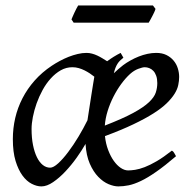

<svg xmlns="http://www.w3.org/2000/svg" viewBox="-20 -646 687 686"><path d="M444.8 -381.8Q428.7 -367.2 413.3 -346.2Q397.9 -325.2 385.5 -300.8Q373 -276.4 364.7 -249.8Q356.4 -223.1 354.5 -197.3Q418.5 -222.2 455.8 -242.4Q493.2 -262.7 512.2 -280.8Q531.2 -298.8 536.6 -315.4Q542 -332 542 -349.1Q542 -364.3 538.1 -375.2Q534.2 -386.2 527.8 -392.8Q521.5 -399.4 513.4 -402.6Q505.4 -405.8 497.1 -405.8Q489.3 -405.8 474.1 -400.1Q459 -394.5 444.8 -381.8ZM292.5 -216.3Q295.9 -238.3 299.6 -262.2Q303.2 -286.1 306.6 -307.6Q310.1 -329.1 312.7 -345.9Q315.4 -362.8 316.9 -371.1V-372.1Q309.6 -377.9 300.8 -383.8Q292 -389.6 282.2 -394.5Q272.5 -399.4 261.5 -402.6Q250.5 -405.8 238.8 -405.8Q216.3 -405.8 197 -394.8Q177.7 -383.8 161.4 -365.7Q145 -347.7 132.3 -324.5Q119.6 -301.3 110.8 -276.6Q102.1 -252 97.4 -228Q92.8 -204.1 92.8 -185.1Q92.8 -153.3 97.9 -127.9Q103 -102.5 111.8 -84.5Q120.6 -66.4 132.8 -56.6Q145 -46.9 159.2 -46.9Q170.9 -46.9 188 -62.5Q205.1 -78.1 223.6 -102.8Q242.2 -127.4 260.3 -157.5Q278.3 -187.5 292.5 -216.3ZM420.9 -439.9Q413.6 -434.1 408.4 -429Q403.3 -423.8 399.7 -418Q396 -412.1 392.8 -404.3Q389.6 -396.5 386.7 -384.3Q402.3 -399.4 419.9 -413.1Q431.6 -421.9 446 -429.9Q460.4 -438 475.8 -444.1Q491.2 -450.2 507.1 -453.6Q522.9 -457 538.1 -457Q559.1 -457 574.5 -449.5Q589.8 -441.9 600.1 -429.7Q610.4 -417.5 615.2 -402.1Q620.1 -386.7 620.1 -371.1Q620.1 -357.4 616.9 -342.3Q613.8 -327.1 603.8 -311Q593.8 -294.9 575.9 -277.3Q558.1 -259.8 528.6 -241Q499 -222.2 456.5 -201.9Q414.1 -181.6 355 -159.7Q357.9 -132.3 366.5 -109.9Q375 -87.4 386.5 -71.3Q397.9 -55.2 411.4 -46.1Q424.8 -37.1 438 -37.1Q448.2 -37.1 462.9 -39.3Q477.5 -41.5 496.8 -48.8Q516.1 -56.2 540.3 -70.3Q564.5 -84.5 594.2 -107.9Q599.6 -105 603 -98.4Q606.4 -91.8 608.9 -87.9Q568.4 -53.2 537.8 -32Q507.3 -10.7 483.2 0.7Q459 12.2 439.7 16.1Q420.4 20 402.8 20Q387.2 20 367.9 12Q348.6 3.9 331.1 -14.2Q313.5 -32.2 300.8 -61.3Q288.1 -90.3 285.6 -131.8Q272.9 -109.4 254.2 -83Q235.4 -56.6 213.9 -33.7Q192.4 -10.7 169.9 4.6Q147.5 20 127.9 20Q111.3 20 93.3 10.7Q75.2 1.5 60.3 -18.8Q45.4 -39.1 35.6 -71Q25.9 -103 25.9 -148.9Q25.9 -187.5 34.4 -224.4Q43 -261.2 60.3 -294.9Q77.6 -328.6 103.8 -358.2Q129.9 -387.7 165 -411.1Q178.2 -419.9 193.6 -428.2Q209 -436.5 225.1 -442.9Q241.2 -449.2 257.6 -453.1Q273.9 -457 289.1 -457Q299.3 -457 309.1 -454.3Q318.8 -451.7 328.1 -447.3Q337.4 -442.9 346.2 -437.5Q355 -432.1 362.8 -427.2Q374 -435.5 386.2 -443.1Q398.4 -450.7 411.1 -457ZM535.6 -614.3Q534.2 -608.9 531 -602.1Q527.8 -595.2 524.2 -588.4Q520.5 -581.5 517.1 -575.2Q513.7 -568.8 511.2 -564.9H243.2L235.4 -576.7Q237.3 -581.5 240.2 -588.1Q243.2 -594.7 246.3 -601.6Q249.5 -608.4 252.9 -615Q256.3 -621.6 259.3 -626.5H526.4Z"/></svg>

Font: Gentium Plus APac
Style: Italic
Weight: 400
Italic angle: -8°
Designer: J. Victor Gaultney, Annie Olsen, Iska Routamaa, Becca Hirsbrunner
Foundry: SIL International
Version: Version 5.000